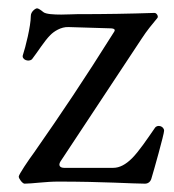

<svg xmlns="http://www.w3.org/2000/svg" viewBox="-20 -436 417 461"><path d="M39 5C56 5 91 0 119 0C228 0 299 5 328 5C336 5 342 0 344 -9C349 -25 374 -114 374 -122C374 -133 358 -138 352 -129C332 -100 313 -72 297 -56C282 -41 267 -33 252 -33H134C125 -33 119 -38 125 -48L320 -343C333 -363 344 -376 358 -393C361 -397 356 -405 351 -405C290 -403 234 -402 165 -402C156 -402 142 -401 127 -401C109 -401 90 -402 84 -407C78 -412 72 -416 69 -416C65 -416 54 -408 54 -398C54 -373 41 -322 35 -304C31 -293 49 -286 57 -294C71 -312 86 -337 101 -352C109 -360 126 -372 145 -371L244 -368C259 -368 256 -362 253 -358C180 -242 129 -166 62 -70C48 -51 25 -17 25 -12C25 -7 34 5 39 5Z"/></svg>

Font: Garamond-Math
Style: Regular
Weight: 400
Version: Version 2019-08-16